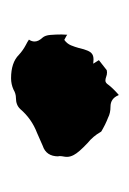

<svg xmlns="http://www.w3.org/2000/svg" viewBox="36 -244 234 347"><g transform="rotate(-90 153.5 -71.0)"><path d="M155.3 25.9Q154.3 25.9 154.3 25.4Q148.4 11.2 133.8 11.2Q122.1 11.2 113.8 6.8L107.9 4.4Q101.1 1.5 94.2 -2.4L89.8 -4.9Q88.4 -5.4 87.9 -6.8Q80.1 -20.5 67.9 -30.3Q50.8 -46.4 46.4 -55.2Q43 -61.5 43 -67.4Q43 -70.8 43.7 -74Q44.4 -77.1 44.4 -81.5Q44.4 -82.5 43.9 -83Q43.9 -105 63 -111.3L86.4 -121.6Q111.8 -131.3 129.4 -151.9Q136.7 -159.7 149.4 -159.7Q157.2 -159.7 164.6 -164.1Q174.3 -168.5 185.1 -168.5Q213.4 -168.5 227.5 -154.3Q235.4 -147 245.6 -141.6Q250.5 -139.2 254.9 -136.2Q251.5 -131.3 251.5 -126Q251.5 -119.1 258.3 -111.8Q262.7 -106.9 263.4 -97.2Q264.2 -87.4 264.2 -77.1Q263.7 -72.3 263.7 -66.9L261.7 -68.4L254.4 -72.3Q247.6 -67.4 244.6 -60.3Q241.7 -53.2 239.7 -45.9Q235.4 -26.4 229.5 -22.5Q226.1 -19.5 218.8 -19.5L211.4 -20L217.8 -9.8L199.7 4.4L195.8 4.9Q191.4 4.9 187.7 3.4Q184.1 2 180.7 2Q176.8 2 173.3 7.3Q167.5 15.1 155.3 25.9Z"/></g></svg>

Font: Pinzelan
Style: Regular
Weight: 400
Designer: GGBot
Version: 1.01